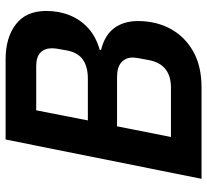

<svg xmlns="http://www.w3.org/2000/svg" viewBox="-47 -691 738 684"><g transform="rotate(-90 322.0 -349.0)"><path d="M27 0 167 -698H453Q530 -698 577.5 -661.5Q625 -625 625 -553Q625 -508 609.5 -469.5Q594 -431 563.5 -403.5Q533 -376 487 -363L486 -358Q539 -345 564 -311Q589 -277 589 -227Q589 -161 561 -110Q533 -59 480.5 -29.5Q428 0 352 0ZM176 -109H352Q392 -109 417 -128Q442 -147 450 -188Q455 -214 457 -226Q459 -238 459 -245Q459 -270 442 -285.5Q425 -301 390 -301H214ZM235 -405H384Q425 -405 450.5 -422Q476 -439 484 -478Q489 -504 490.5 -515Q492 -526 492 -533Q492 -559 476.5 -574Q461 -589 428 -589H271Z"/></g></svg>

Font: IBM Plex Sans SemiBold
Style: Italic
Weight: 600
Italic angle: -11.31°
Designer: Mike Abbink, Paul van der Laan, Pieter van Rosmalen
Foundry: Bold Monday
Version: Version 3.201